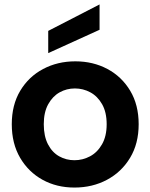

<svg xmlns="http://www.w3.org/2000/svg" viewBox="-20 -837 677 864"><path d="M315 7Q235 7 171.5 -28Q108 -63 70.5 -127Q33 -191 33 -278Q33 -365 71 -428.5Q109 -492 174 -526.5Q239 -561 319 -561Q399 -561 463.5 -526.5Q528 -492 566 -428.5Q604 -365 604 -278Q604 -191 565.5 -127Q527 -63 461.5 -28Q396 7 315 7ZM315 -116Q352 -116 385 -133.5Q418 -151 439 -187.5Q460 -224 460 -278Q460 -332 439.5 -368Q419 -404 386.5 -421.5Q354 -439 317 -439Q280 -439 248.5 -421.5Q217 -404 197 -368Q177 -332 177 -278Q177 -224 196 -187.5Q215 -151 246.5 -133.5Q278 -116 315 -116ZM428 -817V-703L197 -598V-698Z"/></svg>

Font: Parkinsans Light SemiBold
Style: Regular
Weight: 600
Version: Version 1.000